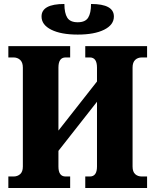

<svg xmlns="http://www.w3.org/2000/svg" viewBox="-20 -946 782 966"><path d="M22 0V-58H48Q68 -58 81.5 -70Q95 -82 95 -108V-606Q95 -632 81.5 -644.5Q68 -657 48 -657H22V-714H333V-657H310Q274 -657 274 -606V-289L468 -536V-606Q468 -657 432 -657H409V-714H720V-657H694Q673 -657 660 -644.5Q647 -632 647 -606V-108Q647 -82 660 -70Q673 -58 694 -58H720V0H409V-58H432Q468 -58 468 -108V-434L274 -187V-108Q274 -58 310 -58H333V0ZM371 -772Q287 -772 238 -796.5Q189 -821 189 -863Q189 -926 304 -926Q304 -880 318.5 -857Q333 -834 371 -834Q409 -834 423.5 -857Q438 -880 438 -926Q553 -926 553 -863Q553 -821 504 -796.5Q455 -772 371 -772Z"/></svg>

Font: Noto Serif Condensed Black
Style: Regular
Weight: 900
Width: 3
Designer: Monotype Design Team
Foundry: Monotype Imaging Inc.
Version: Version 2.015; ttfautohint (v1.8.4.7-5d5b)